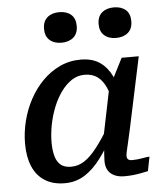

<svg xmlns="http://www.w3.org/2000/svg" viewBox="-55 -822 758 883"><g transform="rotate(-5 324.5 -381.0)"><path d="M501 -364 462 -334Q454 -378 439.5 -410Q425 -442 401.5 -459.5Q378 -477 342 -477Q309 -477 282 -459Q255 -441 233 -410.5Q211 -380 195.5 -341Q180 -302 172 -260.5Q164 -219 164 -180Q164 -142 172 -115Q180 -88 197.5 -74.5Q215 -61 244 -61Q278 -61 306.5 -80Q335 -99 364 -136.5Q393 -174 427 -229L446 -198Q412 -134 376.5 -86.5Q341 -39 300.5 -13.5Q260 12 209 12Q154 12 116.5 -12Q79 -36 60.5 -80Q42 -124 42 -185Q42 -237 55 -289Q68 -341 93 -387.5Q118 -434 153.5 -470Q189 -506 233.5 -527Q278 -548 330 -548Q384 -548 418.5 -524Q453 -500 473 -458.5Q493 -417 501 -364ZM598 -540 528 -210Q520 -173 514 -148Q508 -123 505 -109Q502 -95 502 -88Q502 -77 508 -72Q514 -67 526 -67Q549 -67 570.5 -71Q592 -75 607 -76L594 -10Q579 -7 561.5 -3.5Q544 0 525 2Q506 4 484 4Q458 4 438.5 -5Q419 -14 409 -31Q399 -48 399 -74Q399 -84 400.5 -105.5Q402 -127 405 -157L397 -148L451 -412L458 -420L519 -540ZM250 -633Q284 -633 305 -651Q326 -669 326 -704Q326 -739 305.5 -756.5Q285 -774 251 -774Q217 -774 196 -756Q175 -738 175 -703Q175 -669 195.5 -651Q216 -633 250 -633ZM502 -633Q536 -633 557 -651Q578 -669 578 -704Q578 -739 557.5 -756.5Q537 -774 503 -774Q469 -774 448 -756Q427 -738 427 -703Q427 -669 447.5 -651Q468 -633 502 -633Z"/></g></svg>

Font: Roboto Serif Medium
Style: Italic
Weight: 500
Italic angle: -10°
Designer: Greg Gazdowicz
Foundry: Commercial Type
Version: Version 1.008